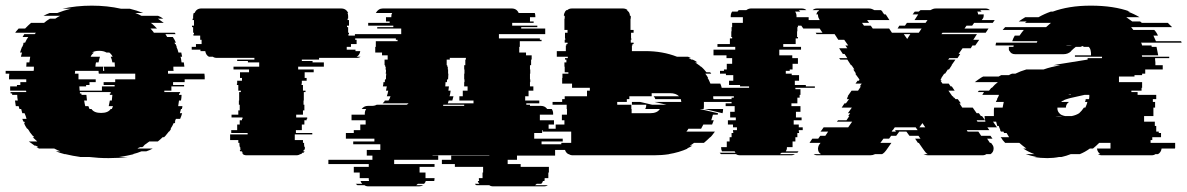

<svg xmlns="http://www.w3.org/2000/svg" viewBox="-30 -550 4205 680"><path d="M694 -289Q695 -284 695 -279Q695 -274 695 -269H624V-259H583V-249H622V-244H577V-229H552V-224H608Q608 -221 607 -219H604V-214H613V-213Q613 -209 612.5 -204Q612 -199 611 -194H604L601 -174H616Q616 -170 614 -164H611Q610 -160 609 -156.5Q608 -153 607 -149H615Q614 -144 612 -139Q610 -134 608 -129H593L589 -119H591Q589 -115 589 -114H585Q581 -104 574 -94H576Q575 -92 573 -89Q571 -86 569 -84H568L556 -69Q555 -68 554 -67Q553 -66 551 -64H546Q542 -60 538 -56.5Q534 -53 529 -49H499L478 -34H482Q480 -33 478 -32Q476 -31 474 -29H467Q465 -28 462 -27Q459 -26 457 -24H511Q506 -21 500 -18.5Q494 -16 488 -14H471Q464 -11 456 -8.5Q448 -6 440 -4H444Q432 -1 419 1.5Q406 4 392 6H423Q407 8 390 9Q373 10 355 10Q336 10 319.5 9Q303 8 286 6H254Q241 4 227.5 1.5Q214 -1 202 -4H199Q191 -6 183.5 -8.5Q176 -11 168 -14H184Q179 -16 173 -18.5Q167 -21 162 -24H108L99 -29H106L97 -34H93Q81 -42 72 -49H102Q98 -53 94 -56.5Q90 -60 86 -64H91Q90 -66 89 -67Q88 -68 86 -69L74 -84H75L68 -94H66Q59 -104 55 -114H58Q56 -118 56 -119H53L49 -129H64Q63 -134 61 -139Q59 -144 57 -149H49Q48 -153 47 -156.5Q46 -160 45 -164H39L36 -174H26L23 -194H33Q32 -199 31.5 -204Q31 -209 31 -213V-214H13V-219H8Q8 -221 7.5 -222Q7 -223 7 -224H63Q63 -227 62 -229H6V-244H30V-249H42V-259H63V-269H2Q2 -274 2 -279Q2 -284 3 -289H-10V-299H89Q90 -302 90 -307V-314H63Q63 -318 63.5 -321.5Q64 -325 64 -329H74L77 -349H44Q45 -353 46 -356.5Q47 -360 48 -364H41Q43 -369 44.5 -374.5Q46 -380 48 -384H49Q50 -386 51 -389Q52 -392 53 -394H52Q52 -395 54 -399H59Q63 -409 70 -419H50L56 -429H93Q94 -431 97 -434H24Q26 -438 29.5 -441.5Q33 -445 36 -449H59Q64 -454 69.5 -459.5Q75 -465 80 -469H126Q135 -477 147 -484H166Q170 -487 174.5 -489.5Q179 -492 183 -494H124Q133 -499 146 -504H173Q196 -513 221 -519H191Q240 -530 295 -530Q350 -530 399 -519H430Q455 -513 477 -504H449Q462 -499 471 -494H530Q535 -492 539.5 -489.5Q544 -487 548 -484H529L550 -469H504Q510 -465 515.5 -459.5Q521 -454 526 -449H503Q506 -445 509.5 -441.5Q513 -438 515 -434H589L592 -429H556L562 -419H582Q589 -409 593 -399H588Q590 -395 590 -394H592L596 -384H595Q597 -380 599 -374.5Q601 -369 602 -364H612L615 -349H609Q611 -345 611.5 -339.5Q612 -334 613 -329H621Q622 -325 622 -321.5Q622 -318 623 -314H584V-307Q584 -302 585 -299H565V-289ZM310 -329Q309 -325 308.5 -321.5Q308 -318 308 -314H336Q335 -311 335 -308Q335 -305 335 -302V-299H339V-302Q339 -305 338.5 -308Q338 -311 338 -314H377Q377 -318 376.5 -321.5Q376 -325 376 -329H368Q367 -335 365.5 -340Q364 -345 362 -349H369Q365 -358 357 -364H347Q337 -370 321 -370Q305 -370 296 -364H303Q299 -361 296 -357.5Q293 -354 291 -349H324Q323 -345 321.5 -340Q320 -335 319 -329ZM378 -269H449V-289H320Q319 -293 319 -299H236Q236 -293 235 -289H248V-269H309V-259H287V-249H275V-244H251Q251 -240 251.5 -236.5Q252 -233 252 -229H331V-244H376V-249H337V-259H378ZM362 -219V-224H253V-219H258V-218Q258 -217 258.5 -216Q259 -215 259 -214H276Q277 -209 277 -204Q277 -199 278 -194H268Q270 -181 272 -174H283Q285 -168 287 -164H294Q303 -150 328 -150Q353 -150 362 -164H366Q367 -166 368 -168.5Q369 -171 370 -174H355Q356 -179 357 -183.5Q358 -188 359 -194H366Q367 -199 367 -204Q367 -209 368 -214H359V-219Z M1100 -339H1039V-334H1077V-329H1117V-314H1026V-304H1081V-294H1049V-274H1056V-264H1039V-254H1038V-249H1043V-229H1052V-224H1046V-194H1045V-179H1048V-159H1043V-144H1019V-134H1058V-129H1056V-124H1048V-109H1039V-89H1018V-79H1076V-74H1014V-54H1043V-44H1047V-34H1048V-29H1050V-27Q1050 -25 1049.5 -23Q1049 -21 1048 -19H1046L1044 -14H1049Q1048 -12 1045 -9H1041Q1040 -6 1035 -4H1033Q1028 0 1019 0H844Q835 0 830 -4H832Q830 -5 826 -9H830Q829 -11 828 -12Q827 -13 826 -14H821L819 -19H822Q821 -22 821 -27V-29H819V-34H818V-44H814V-54H785V-74H847V-79H789V-89H810V-109H819V-124H827V-129H829V-134H790V-144H814V-159H819V-179H816V-194H817V-224H823V-229H814V-249H809V-254H810V-264H827V-274H820V-294H852V-304H797V-314H888V-329H848V-334H810V-339H871V-345H738Q729 -345 724 -349H710Q699 -355 697 -369H680V-374H649V-384H664V-394H684V-409H679V-424H655V-429H657V-434H654V-454H650V-459H657V-479H652V-484H654V-493Q654 -498 656 -504H659Q666 -520 683 -520H1178Q1196 -520 1203 -504H1201Q1203 -498 1203 -493V-484H1201V-479H1206V-459H1199V-454H1203V-434H1206V-429H1204V-424H1228V-409H1233V-394H1213V-384H1198V-374H1229V-369H1246Q1244 -355 1233 -349H1247Q1242 -345 1233 -345H1100Z M1888 -39H1984V-19H1936V1H1801V16H1768V31H1814V41H1914V61H1912V81H1899V83Q1899 88 1898 91H1893Q1892 96 1887 101H1871Q1867 105 1865 106H1910Q1905 110 1896 110H1717Q1708 110 1703 106H1658Q1654 105 1652 101H1668Q1663 96 1662 91H1667Q1666 88 1666 83V81H1679V61H1681V41H1581V31H1535V16H1568V1H1703V0H1502V1H1522V16H1366V31H1509V41H1456V61H1477V81H1509V83Q1509 85 1508.5 87Q1508 89 1508 91H1478Q1477 96 1472 101H1450Q1446 105 1444 106H1469Q1462 110 1454 110H1275Q1266 110 1261 106H1236Q1234 105 1230 101H1253Q1248 96 1247 91H1277Q1276 88 1276 83V81H1244V61H1223V41H1276V31H1133V16H1289V1H1269V-19H1317V-39H1221V-49H1296V-59H1195V-79H1223V-89H1246V-109H1265V-124H1215V-144H1262V-148Q1262 -157 1267 -164H1251Q1259 -175 1273 -175H1287Q1297 -175 1304 -179H1410Q1413 -180 1417 -184H1325Q1327 -186 1329.5 -188.5Q1332 -191 1333 -194H1346Q1350 -199 1353 -209H1340Q1342 -214 1343 -219Q1344 -224 1345 -229H1337L1340 -244H1326Q1327 -248 1327.5 -251.5Q1328 -255 1328 -259H1333Q1333 -261 1333 -264Q1333 -267 1334 -269H1337Q1337 -274 1337 -279Q1337 -284 1338 -289H1336Q1337 -293 1337 -296.5Q1337 -300 1337 -304H1335Q1336 -306 1336 -309Q1336 -312 1336 -314H1334V-319H1332V-339H1343V-354H1323V-364H1299V-384H1301V-404H1378V-409H1372V-414H1227V-429H1391V-449H1306V-454H1363V-459H1274V-469H1350V-474H1337V-489H1356V-493Q1356 -500 1359 -504H1301Q1310 -520 1326 -520H1782Q1800 -520 1807 -504H1864Q1866 -498 1866 -493V-489H1847V-474H1860V-469H1784V-459H1873V-454H1816V-449H1901V-429H1737V-414H1882V-409H1888V-404H1811V-384H1809V-364H1833V-354H1853V-339H1851V-319H1847V-304H1848V-289H1847V-269H1848V-259H1847V-244H1859V-229H1842V-209H1830V-194H1880V-184H1834V-179H1847V-175H1886Q1900 -175 1908 -164H1924Q1929 -157 1929 -148V-144H1882V-124H1932V-109H1913V-89H1890V-79H1862V-59H1963V-49H1888ZM1559 -194 1556 -184H1647V-194H1597V-209H1609V-229H1626V-244H1614V-259H1615V-269H1614V-289H1615V-304H1614V-319H1618V-339H1620V-345H1563V-339H1552V-319H1554V-314H1556V-304H1557V-289H1558Q1558 -284 1557.5 -279Q1557 -274 1557 -269H1554Q1553 -267 1553 -264Q1553 -261 1553 -259H1548Q1548 -255 1547.5 -251.5Q1547 -248 1547 -244H1560Q1559 -240 1559 -236.5Q1559 -233 1558 -229H1566Q1565 -224 1564.5 -219Q1564 -214 1562 -209H1576Q1575 -205 1574 -201.5Q1573 -198 1572 -194ZM1540 -179Q1540 -176 1539 -175H1614V-179Z M2856 -239H2787V-234H2805V-214H2802V-204H2794V-184H2773V-174H2805V-154H2789V-134H2809V-124H2781V-109H2799V-99H2813V-89H2799V-84H2800V-79H2794V-64H2787V-49H2777V-29H2757V-27Q2757 -23 2756 -20Q2755 -17 2753 -14H2798Q2797 -12 2794 -9H2738Q2734 -5 2732 -4H2785Q2780 0 2771 0H2592Q2582 0 2577 -4H2524Q2521 -6 2519 -9H2575Q2574 -11 2573 -12Q2572 -13 2572 -14H2527Q2524 -20 2524 -27V-29H2544V-49H2554V-64H2561V-79H2567V-84H2566V-89H2580V-99H2566V-109H2548V-124H2576V-134H2556V-154H2572V-174H2540V-184H2561V-189H2463V-179Q2463 -175 2463 -171.5Q2463 -168 2462 -164H2448L2513 -149Q2513 -148 2512.5 -147Q2512 -146 2512 -144H2495L2489 -124H2498L2492 -109H2461L2453 -94H2408Q2407 -92 2405 -89Q2403 -86 2401 -84H2502Q2498 -79 2494.5 -74Q2491 -69 2486 -64H2485Q2480 -59 2474.5 -54Q2469 -49 2463 -44H2428Q2424 -41 2420.5 -38.5Q2417 -36 2413 -34H2422Q2414 -29 2403 -24H2406Q2375 -10 2338 -4H2340Q2327 -2 2313.5 -1Q2300 0 2286 0H1999Q1990 0 1985 -4H1983Q1972 -10 1970 -24H1968Q1967 -25 1967 -27V-34H1958V-44H1993V-84H1892V-94H1938V-109H1969V-124H1960V-144H1978V-164H1977V-179H1927V-189H1961V-199H1970V-209H2049V-229H2059V-239H1996V-254H1961V-274H1962V-289H1983V-294H1970V-314H1969V-329H1976V-339H1971V-344H1981V-349H1942V-369H1974V-389H1976V-394H1980V-399H1970V-409H1972V-414H1971V-434H1980V-444H1969V-484H1970V-494H1967Q1967 -502 1972 -509H1971Q1973 -511 1974 -512Q1975 -513 1976 -514H1979Q1985 -520 1996 -520H2176Q2186 -520 2193 -514H2190Q2193 -512 2195 -509H2196Q2201 -502 2201 -494H2204V-484H2203V-444H2214V-434H2205V-414H2206V-409H2204V-399H2214V-394H2210V-389H2208V-369H2256Q2317 -369 2368 -349H2407L2418 -344H2409Q2411 -343 2413.5 -342Q2416 -341 2419 -339H2423Q2428 -337 2432 -334.5Q2436 -332 2440 -329H2432Q2437 -325 2442.5 -321.5Q2448 -318 2452 -314H2453Q2458 -310 2463 -304.5Q2468 -299 2472 -294H2485Q2486 -293 2487 -292Q2488 -291 2489 -289H2468Q2471 -285 2473.5 -281.5Q2476 -278 2478 -274H2476Q2479 -270 2481.5 -264.5Q2484 -259 2486 -254H2521Q2523 -250 2524 -246.5Q2525 -243 2526 -239H2623V-244H2591V-249H2552V-264H2567V-284H2541V-289H2520V-299H2534V-304H2544V-324H2563V-344H2543V-354H2497V-374H2574V-384H2511V-394H2555V-414H2563V-419H2560V-439H2561V-454H2563V-469H2601V-489H2558V-493Q2558 -502 2563 -509H2582Q2583 -511 2586 -514H2613Q2621 -520 2630 -520H2809Q2820 -520 2826 -514H2799Q2802 -512 2804 -509H2786Q2791 -502 2791 -493V-489H2834V-469H2796V-454H2794V-439H2793V-419H2796V-414H2788V-394H2744V-384H2807V-374H2730V-354H2776V-344H2796V-324H2777V-304H2767V-299H2753V-289H2774V-284H2800V-264H2785V-249H2824V-244H2856ZM2288 -189H2383Q2382 -192 2382 -194.5Q2382 -197 2381 -199H2291Q2290 -202 2288.5 -204.5Q2287 -207 2285 -209H2375Q2364 -220 2343 -220H2278V-209H2199V-199H2190V-189H2156V-179H2206V-164H2207V-149H2272Q2298 -149 2307 -164H2255Q2257 -167 2258 -171Q2259 -175 2259 -179H2208V-189H2237L2280 -179H2331ZM2497 -199H2561V-204H2569V-209H2496Q2496 -207 2496 -204Q2496 -201 2497 -199ZM2529 -149 2465 -164H2531Q2531 -160 2530.5 -156.5Q2530 -153 2529 -149Z M3480 -44 3485 -37Q3489 -32 3489 -24Q3489 -11 3478 -4H3463Q3458 0 3449 0H3257Q3252 0 3248 -1.5Q3244 -3 3241 -4H3256Q3251 -7 3248 -10.5Q3245 -14 3243 -17L3238 -24L3224 -44H3221L3211 -59H3230L3223 -69H3191L3180 -84H3155L3144 -69H3126L3119 -59H3099L3088 -44H3127L3113 -24L3108 -17Q3106 -14 3102.5 -10.5Q3099 -7 3094 -4H3069Q3061 0 3052 0H2865Q2857 0 2852 -4H2878Q2867 -10 2867 -24Q2867 -26 2868 -30Q2869 -34 2871 -37L2876 -44H2837L2847 -59H2868L2875 -69H2893L2903 -84H2876L2880 -89L2887 -99H2974L2988 -119H2934L2938 -124H2968L2978 -139H2974L2981 -149H2973L2987 -169H2951L2961 -184H2966L2977 -199H2969L2972 -204H2970L2974 -209H2972L2986 -229H3009L3019 -244H3015L3022 -254H3000L3007 -264H3012L3014 -268L3010 -274L2999 -289H3002L2992 -304H2996L2986 -319H2984L2971 -339H2946L2942 -344H2971L2961 -359H2955L2942 -379H2971L2964 -389H2974L2960 -409H2939L2926 -429H2862L2859 -434H2883L2873 -449H2815L2808 -459H2783L2777 -469H2801L2795 -479H2873L2871 -483Q2867 -489 2867 -496V-499H2861Q2863 -505 2865 -509H2867Q2868 -511 2871 -514H2848Q2854 -520 2864 -520H3047Q3054 -520 3058.5 -518Q3063 -516 3067 -514H3090L3096 -509H3094Q3098 -505 3100 -501L3102 -499H3107L3120 -479H3041L3048 -469H3023L3030 -459H3054L3061 -449H3119L3129 -434H3224L3234 -449H3149L3155 -459H3175L3182 -469H3248L3255 -479H3209L3222 -499H3202L3204 -501Q3206 -505 3210 -509H3224L3230 -514H3265Q3269 -516 3273.5 -518Q3278 -520 3285 -520H3460Q3470 -520 3476 -514H3441Q3443 -513 3444 -512Q3445 -511 3446 -509H3431Q3434 -505 3434 -499H3454V-497Q3454 -492 3453 -488.5Q3452 -485 3450 -483L3447 -479H3493L3486 -469H3420L3413 -459H3393L3386 -449H3471L3461 -434H3308L3304 -429H3430L3417 -409H3438L3424 -389H3414L3408 -379H3379L3365 -359H3371L3361 -344H3332L3328 -339H3354L3340 -319H3341L3331 -304H3327L3317 -289H3314L3304 -274H3305L3301 -269L3305 -264H3301L3308 -254H3330L3337 -244H3341L3351 -229H3329L3343 -209H3345L3348 -204H3350L3354 -199H3362L3373 -184H3368L3378 -169H3415L3429 -149H3437L3444 -139H3448L3459 -124H3429L3432 -119H3487L3501 -99H3467L3474 -89H3394L3397 -84H3435L3445 -69H3478L3485 -59H3466L3476 -44ZM3194 -429H3171L3183 -412ZM3226 -99H3247L3237 -114ZM3140 -89H3220L3213 -99H3139L3132 -89H3131L3128 -84H3143Z M4045 -54V-44H4132V-27Q4132 -25 4131 -24H4084Q4082 -10 4071 -4H4062Q4057 0 4048 0H3873Q3864 0 3859 -4H3867Q3857 -11 3855 -24H3903V-44H3863Q3858 -39 3852.5 -34Q3847 -29 3841 -24H3830Q3812 -11 3794 -4H3762Q3755 -1 3746.5 1.5Q3738 4 3729 6H3721Q3711 8 3700.5 9Q3690 10 3679 10Q3667 10 3655.5 9Q3644 8 3633 6H3641Q3631 4 3621.5 1.5Q3612 -1 3603 -4H3634Q3612 -12 3594 -24H3605Q3598 -29 3592 -34Q3586 -39 3580 -44H3530L3521 -54Q3520 -56 3518 -59Q3516 -62 3514 -64H3544Q3542 -68 3539.5 -71.5Q3537 -75 3535 -79H3526Q3526 -80 3524 -84H3515L3512 -89H3513L3507 -104H3502Q3501 -108 3500 -111.5Q3499 -115 3498 -119H3460Q3457 -130 3457 -139H3490V-149Q3490 -154 3490 -159.5Q3490 -165 3491 -169H3521Q3522 -174 3523 -179.5Q3524 -185 3525 -189H3497L3499 -194H3500L3502 -199H3501Q3503 -203 3505 -206.5Q3507 -210 3508 -214H3449L3455 -224H3433Q3436 -227 3437 -229H3473Q3475 -231 3477 -234Q3479 -237 3481 -239H3483Q3493 -251 3504 -259H3422Q3429 -264 3436.5 -269.5Q3444 -275 3452 -279H3507L3516 -284H3544Q3546 -286 3549 -287Q3552 -288 3554 -289H3566Q3584 -298 3605 -304H3666Q3680 -309 3694.5 -312.5Q3709 -316 3725 -319H3700L3716 -322L3822 -339V-344H3873V-349H3777V-354H3834Q3834 -359 3834 -362.5Q3834 -366 3833 -369Q3832 -378 3826 -384H3809Q3808 -385 3804 -387L3797 -384H3780Q3776 -381 3772 -377.5Q3768 -374 3763 -369H3764Q3753 -358 3736 -358H3566Q3551 -358 3546 -369H3545Q3542 -374 3543 -380V-384H3559Q3560 -386 3560 -389H3496Q3496 -393 3498 -399H3642Q3642 -400 3644 -404H3555Q3558 -414 3564 -424H3581Q3584 -429 3588 -434Q3592 -439 3596 -444H3521L3530 -454H3675Q3679 -458 3683.5 -461.5Q3688 -465 3692 -469H3600L3606 -474H3578Q3583 -478 3589 -481.5Q3595 -485 3601 -489H3648Q3669 -501 3692 -509H3699Q3726 -519 3759.5 -524.5Q3793 -530 3833 -530Q3915 -530 3972 -509H3964Q3975 -505 3985.5 -500Q3996 -495 4006 -489H3959L3980 -474H4008L4014 -469H4106L4121 -454H3976Q3978 -452 3980 -449Q3982 -446 3984 -444H4058Q4062 -440 4065.5 -434.5Q4069 -429 4071 -424H4055L4064 -404H4153Q4155 -400 4155 -399H4011Q4013 -397 4013.5 -394Q4014 -391 4015 -389H4048Q4048 -388 4048.5 -387Q4049 -386 4049 -384H4066L4072 -354H4014Q4014 -353 4014.5 -352Q4015 -351 4015 -349H4111V-344H4061V-339Q4062 -334 4062 -329Q4062 -324 4062 -319H4088V-304H4026V-289H4015V-284H3988V-279H3933V-259H4015V-239H4013V-229H3977V-224H3999V-214H4065V-199H4053V-189H4061V-169H4055V-139H4022V-119H4060V-104H4065V-84H4074V-79H4082V-64H4051V-54ZM3755 -390Q3748 -390 3745 -389H3766Q3763 -390 3755 -390ZM3762 -216 3753 -214H3762ZM3728 -189H3756Q3745 -181 3745 -169H3715V-166Q3715 -156 3722 -149Q3727 -142 3742 -139H3766Q3781 -142 3792 -149Q3801 -157 3809 -169H3814Q3816 -174 3818 -178.5Q3820 -183 3821 -189H3813Q3813 -191 3813.5 -192Q3814 -193 3814 -194H3815V-199H3827Q3828 -203 3828 -206.5Q3828 -210 3828 -214H3811L3762 -203Q3758 -202 3754.5 -201Q3751 -200 3748 -199Q3745 -198 3742 -197Q3739 -196 3737 -194H3736Q3734 -193 3732 -192Q3730 -191 3728 -189ZM3733 -139H3708Q3712 -138 3720 -138Q3723 -138 3726.5 -138Q3730 -138 3733 -139Z"/></svg>

Font: Rubik Glitch
Style: Regular
Weight: 400
Designer: Hubert and Fischer, NaN
Foundry: Hubert and Fischer, NaN
Version: Version 2.200